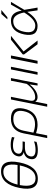

<svg xmlns="http://www.w3.org/2000/svg" viewBox="1364 -2108 929 3698"><g transform="rotate(-90 1829.0 -258.5)"><path d="M113.8 -341.8Q56.2 -39.1 245.1 -39.1Q428.7 -39.1 492.2 -341.8ZM500.5 -385.7Q544.9 -659.2 369.1 -659.2Q188.5 -659.2 123 -385.7ZM59.1 -348.1Q129.9 -703.1 377.9 -703.1Q620.6 -703.1 549.8 -348.1Q479 4.9 236.3 4.9Q-11.7 4.9 59.1 -348.1Z M1030.3 -444.3Q962.9 -473.6 879.9 -473.6Q738.3 -473.6 719.7 -379.9Q701.2 -288.1 859.9 -288.1H955.1L946.3 -244.1H849.6Q687.5 -244.1 667 -141.6Q646.5 -39.1 793 -39.1Q876 -39.1 955.1 -68.4L945.3 -19.5Q867.2 4.9 784.2 4.9Q586.4 4.9 615.7 -141.6Q635.3 -239.3 747.1 -266.1Q651.4 -294.9 668.5 -379.9Q695.8 -517.6 893.6 -517.6Q971.7 -517.6 1040 -493.2Z M1123.5 -80.1Q1209.5 -48.8 1284.7 -48.8Q1493.2 -48.8 1537.1 -268.6Q1576.7 -466.8 1383.8 -466.8Q1200.7 -466.8 1161.1 -268.6ZM1394 -512.7Q1635.7 -512.7 1586.9 -268.6Q1533.2 0 1275.4 0Q1204.1 0 1113.3 -29.3L1070.3 185.5H1019L1109.9 -268.6Q1158.7 -512.7 1394 -512.7Z M1720.2 -45.4 1674.3 185.5H1623L1762.7 -512.7H1814L1741.2 -148.9Q1720.7 -45.9 1805.2 -45.9Q1941.4 -45.9 2063 -208.5L2124 -512.7H2175.3L2072.8 0H2031.2L2052.2 -153.3Q1931.6 0 1808.1 0Q1742.7 0 1720.2 -45.4Z M2392.6 -512.7 2290 0H2238.8L2341.3 -512.7Z M2988.8 -512.7 2687 -270 2897.9 0H2826.2L2628.4 -262.7L2633.3 -288.1L2913.6 -512.7ZM2609.9 -512.7 2507.3 0H2451.2L2553.7 -512.7Z M3015.1 -256.3Q3066.4 -512.7 3281.2 -512.7Q3442.9 -512.7 3472.7 -305.2L3589.8 -512.7H3642.1L3488.8 -254.9L3532.7 0H3479L3450.2 -198.2Q3323.2 0 3178.7 0Q2964.8 0 3015.1 -256.3ZM3187.5 -43.9Q3307.1 -43.9 3438 -258.3Q3397 -468.8 3272.5 -468.8Q3108.9 -468.8 3066.9 -258.3Q3023.9 -43.9 3187.5 -43.9ZM3409.2 -698.2H3486.8L3346.7 -581.5H3305.7Z"/></g></svg>

Font: Sansation Light
Style: Light Italic
Weight: 300
Designer: Bernd Montag
Version: Version 1.301